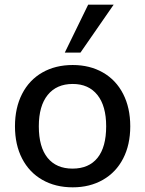

<svg xmlns="http://www.w3.org/2000/svg" viewBox="-20 -794 621 821"><path d="M44 -254Q44 -333 74.5 -392.5Q105 -452 161 -484Q217 -516 291 -516Q364 -516 420 -484Q476 -452 506.5 -392.5Q537 -333 537 -254Q537 -175 506.5 -116Q476 -57 420 -25Q364 7 291 7Q217 7 161 -25Q105 -57 74.5 -116Q44 -175 44 -254ZM434 -254Q434 -341 396.5 -388Q359 -435 291 -435Q222 -435 184 -388Q146 -341 146 -254Q146 -165 183.5 -119Q221 -73 290 -73Q360 -73 397 -119Q434 -165 434 -254ZM324 -569H257L357 -774H466Z"/></svg>

Font: Muli SemiBold
Style: Regular
Weight: 600
Designer: Vernon Adams
Foundry: Vernon Adams
Version: Version 2.000